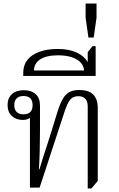

<svg xmlns="http://www.w3.org/2000/svg" viewBox="-20 -1065 673 1090"><path d="M478 5V-460Q478 -490 464 -504.5Q450 -519 424 -519Q409 -519 396 -513Q383 -507 372 -490Q361 -473 349 -439L205 0H150V-404L157 -402Q150 -394 138 -389Q126 -384 109 -384Q72 -384 47.5 -406.5Q23 -429 23 -469Q23 -508 47.5 -530.5Q72 -553 116 -553Q157 -553 182 -531Q207 -509 207 -465V-325Q207 -270 205.5 -212Q204 -154 201 -104H204Q216 -146 227.5 -181Q239 -216 250 -249.5Q261 -283 272 -319L309 -439Q324 -484 339.5 -508.5Q355 -533 376.5 -543.5Q398 -554 429 -554Q486 -554 510.5 -527Q535 -500 535 -455V-38L499 5ZM113 -416Q165 -416 165 -468Q165 -520 113 -520Q89 -520 75 -507Q61 -494 61 -468Q61 -443 74.5 -429.5Q88 -416 113 -416Z M112 -634V-652Q112 -694 134.5 -723.5Q157 -753 201 -770Q245 -787 308 -787Q373 -787 416 -766.5Q459 -746 478 -712V-769L505 -803H523V-634ZM173 -665H457Q456 -691 437.5 -710.5Q419 -730 386.5 -740.5Q354 -751 310 -751Q242 -751 207.5 -727.5Q173 -704 173 -665Z M482 -852 466 -965V-1045H528V-965L512 -852Z"/></svg>

Font: Noto Serif Thai Light
Style: Regular
Weight: 300
Version: Version 2.001